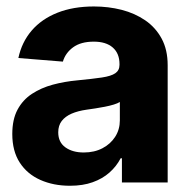

<svg xmlns="http://www.w3.org/2000/svg" viewBox="-20 -573 591 603"><path d="M199.8 10.4Q147.8 10.4 106.6 -8Q65.4 -26.3 42 -62.4Q18.6 -98.5 18.6 -152.3Q18.6 -198 35.1 -228.7Q51.6 -259.4 80.4 -278.3Q109.2 -297.2 145.9 -307.1Q182.7 -317 223.4 -320.7Q270.9 -325.3 299.9 -329.6Q328.8 -333.9 342 -342.9Q355.3 -352 355.3 -369.3V-371.7Q355.3 -405.2 334.2 -423.7Q313.1 -442.2 274.6 -442.2Q233.8 -442.2 209.6 -424.4Q185.4 -406.6 177.5 -379.5L37.7 -390.8Q48.3 -440.6 79.5 -477Q110.7 -513.3 160.3 -533Q209.9 -552.7 275.2 -552.7Q320.6 -552.7 362.1 -542.1Q403.6 -531.4 436.2 -509.1Q468.8 -486.7 487.7 -451.7Q506.6 -416.7 506.6 -368.2V0H362.9V-76H359Q345.7 -50.5 323.8 -31.1Q301.9 -11.7 271.1 -0.7Q240.3 10.4 199.8 10.4ZM243 -94.1Q276.4 -94.1 301.9 -107.5Q327.4 -120.9 341.9 -143.7Q356.4 -166.5 356.4 -194.9V-252.7Q349.6 -248.4 337.2 -244.6Q324.8 -240.8 309.5 -237.8Q294.2 -234.8 279.2 -232.5Q264.1 -230.3 251.8 -228.5Q224.9 -224.7 204.9 -216.1Q185 -207.4 173.9 -193.1Q162.9 -178.8 162.9 -157.4Q162.9 -126.3 185.4 -110.2Q207.9 -94.1 243 -94.1Z"/></svg>

Font: Inter Tight
Style: Regular
Weight: 400
Designer: Rasmus Andersson
Foundry: rsms
Version: Version 3.002